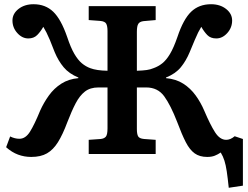

<svg xmlns="http://www.w3.org/2000/svg" viewBox="-20 -729 1175 909"><path d="M1063 160Q1058 112 1053.5 82Q1049 52 1042.5 31.5Q1036 11 1025 -7Q1012 2 997 8Q982 14 961 14Q925 14 901.5 -3Q878 -20 859.5 -56Q841 -92 819 -151Q788 -231 757.5 -273Q727 -315 672 -315H628V-118Q628 -94 634 -83.5Q640 -73 662 -71L717 -67V0H400V-67L457 -71Q474 -73 481.5 -82.5Q489 -92 489 -122V-315H446Q407 -315 382 -295.5Q357 -276 338 -239.5Q319 -203 299 -151Q277 -92 254.5 -56Q232 -20 202.5 -3Q173 14 128 14Q95 14 65.5 3Q36 -8 9 -32L28 -83Q50 -72 72 -72Q101 -72 122 -105.5Q143 -139 170 -205Q187 -243 211.5 -277Q236 -311 270.5 -333Q305 -355 351 -359V-362Q307 -380 281.5 -410.5Q256 -441 239 -482Q225 -519 216 -540Q207 -561 200 -575Q193 -589 185 -602Q172 -579 156 -563Q140 -547 114 -547Q85 -547 62 -572.5Q39 -598 39 -632Q39 -664 67.5 -686.5Q96 -709 139 -709Q195 -709 232 -673.5Q269 -638 298 -554Q315 -503 332 -474Q349 -445 367.5 -429.5Q386 -414 408 -406Q437 -395 489 -394V-582Q489 -605 483 -616.5Q477 -628 454 -630L400 -634V-700H717V-634L660 -629Q642 -627 635 -616.5Q628 -606 628 -578V-394Q657 -395 674.5 -397.5Q692 -400 706 -406Q729 -414 748 -429Q767 -444 784.5 -473Q802 -502 820 -554Q848 -638 885 -673.5Q922 -709 979 -709Q1022 -709 1050.5 -686.5Q1079 -664 1079 -632Q1079 -598 1056 -572.5Q1033 -547 1004 -547Q977 -547 961.5 -563Q946 -579 933 -602Q925 -589 918 -575Q911 -561 902 -539.5Q893 -518 878 -482Q861 -441 836 -410.5Q811 -380 766 -362V-359Q813 -355 847.5 -333Q882 -311 906.5 -277Q931 -243 947 -205Q975 -139 998 -103Q1021 -67 1051 -67Q1071 -67 1091 -84L1130 -71V150Z"/></svg>

Font: Literata 7pt SemiBold
Style: Regular
Weight: 600
Designer: Latin by Veronika Burian and Jose Scaglione. Greek by Irene Vlachou. Cyrillic by Vera Evstafieva.
Foundry: TypeTogether
Version: Version 3.002